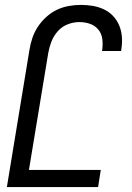

<svg xmlns="http://www.w3.org/2000/svg" viewBox="-20 -763 540 783"><path d="M8 0 100 -559Q104 -584 112 -608Q120 -632 134.5 -654Q149 -676 169 -694Q189 -712 212 -723Q235 -734 260 -738.5Q285 -743 310 -743Q335 -743 358.5 -739Q382 -735 403.5 -725Q425 -715 441 -698Q457 -681 466 -659.5Q475 -638 477 -613.5Q479 -589 475 -564L474 -555H396L397 -561Q400 -583 397 -605Q394 -627 380.5 -643Q367 -659 346.5 -666Q326 -673 303 -673Q280 -673 256.5 -664Q233 -655 216 -636Q199 -617 190 -594Q181 -571 177 -548L98 -70H391L380 0Z"/></svg>

Font: Iosevka Term Curly
Style: Italic
Weight: 400
Italic angle: -9°
Designer: Belleve Invis
Foundry: Belleve Invis
Version: Version 32.3.0